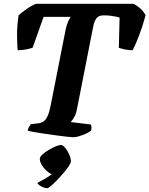

<svg xmlns="http://www.w3.org/2000/svg" viewBox="-20 -724 788 1013"><path d="M366 0Q359 0 334.5 -2.5Q310 -5 278.5 -9.5Q247 -14 215 -18.5Q183 -23 158.5 -27.5Q134 -32 126 -35Q129 -48 134 -56Q139 -64 143 -69L180 -73Q198 -75 210.5 -84Q223 -93 232.5 -115Q242 -137 249 -176L326 -566Q331 -591 338.5 -608Q346 -625 353 -635H210L152 -472Q141 -468 119 -463.5Q97 -459 73 -459Q71 -485 70 -533Q69 -581 78 -643Q94 -658 122 -677.5Q150 -697 171 -704H684Q703 -695 721.5 -678Q740 -661 748 -643Q732 -584 713.5 -536Q695 -488 680 -459Q656 -459 636.5 -463.5Q617 -468 607 -472L611 -631Q603 -634 590.5 -636.5Q578 -639 562.5 -641Q547 -643 528 -643Q499 -643 488 -626.5Q477 -610 472 -585L386 -148Q381 -122 371 -105Q361 -88 353 -80L460 -67Q462 -62 462.5 -53.5Q463 -45 461 -35Q444 -22 414.5 -11Q385 0 366 0ZM230 269Q216 269 198 259.5Q180 250 177 241Q194 232 212 222Q230 212 246 200.5Q262 189 271 177L263 197Q251 197 233.5 183.5Q216 170 203 150.5Q190 131 190 114Q190 104 203.5 91.5Q217 79 236 67.5Q255 56 273 48.5Q291 41 301 41Q312 41 324.5 56.5Q337 72 345.5 92Q354 112 354 127Q354 136 343 152.5Q332 169 314.5 189.5Q297 210 279.5 228Q262 246 248 257.5Q234 269 230 269Z"/></svg>

Font: Texturina 12pt ExtraBold
Style: Italic
Weight: 800
Italic angle: -11°
Designer: Guillermo Torres Carreño
Foundry: Omnibus-Type
Version: Version 1.002